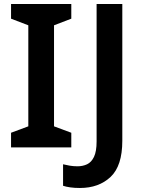

<svg xmlns="http://www.w3.org/2000/svg" viewBox="-20 -734 719 956"><path d="M335 0H35V-73L121 -105V-608L35 -641V-714H335V-641L249 -608V-105L335 -73ZM378 202Q351 202 330 199Q309 196 294 191V84Q310 88 328 91Q346 94 366 94Q392 94 413.5 84Q435 74 448 47Q461 20 461 -30V-714H589V-33Q589 92 530.5 147Q472 202 378 202Z"/></svg>

Font: Noto Sans Gurmukhi UI SemiBold
Style: Regular
Weight: 600
Designer: Jelle Bosma - Monotype Design Team
Foundry: Monotype Imaging Inc.
Version: Version 2.004; ttfautohint (v1.8.4.7-5d5b)